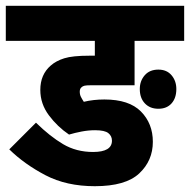

<svg xmlns="http://www.w3.org/2000/svg" viewBox="-20 -642 655 662"><path d="M308 -193Q285 -193 261.5 -188.5Q238 -184 218 -178Q178 -205 148.5 -244.5Q119 -284 119 -332Q119 -385 155 -416Q173 -432 201.5 -441Q230 -450 289 -450H307V-501H0V-622H615V-501H444V-348H293Q278 -348 271.5 -346.5Q265 -345 261 -341Q255 -336 255 -326Q255 -316 259 -308Q263 -300 269 -291Q302 -299 340 -299Q425 -299 466 -257.5Q507 -216 507 -153Q507 -88 460 -44Q413 0 307 0Q209 0 136.5 -38Q64 -76 12 -127L104 -219Q152 -172 197.5 -145Q243 -118 301 -118Q366 -118 366 -157Q366 -173 353.5 -183Q341 -193 308 -193ZM462 -335Q462 -363 479 -382.5Q496 -402 526 -402Q555 -402 571.5 -382.5Q588 -363 588 -335Q588 -304 571.5 -285.5Q555 -267 526 -267Q497 -267 479.5 -285.5Q462 -304 462 -335Z"/></svg>

Font: Noto Sans Devanagari Condensed ExtraBold
Style: Regular
Weight: 800
Width: 3
Designer: Jelle Bosma - Monotype Design Team
Foundry: Monotype Imaging Inc.
Version: Version 2.004; ttfautohint (v1.8.4.7-5d5b)